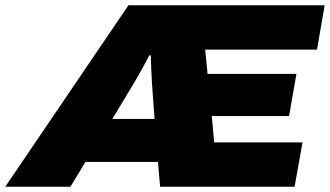

<svg xmlns="http://www.w3.org/2000/svg" viewBox="-72 -708 1251 728"><path d="M-52 0 415 -688H1159L1130 -520H706L715 -428H1052L1024 -268H731L740 -168H1075L1045 0H535L527 -94H252L195 0ZM354 -257H514L504 -395Q504 -406 503 -419Q502 -432 501.5 -446Q501 -460 500.5 -473Q500 -486 500 -498H494Q487 -484 477.5 -466.5Q468 -449 458 -431Q448 -413 437 -395Z"/></svg>

Font: Archivo SemiExpanded Black
Style: Italic
Weight: 900
Width: 6
Italic angle: -10°
Designer: Hector Gatti
Foundry: Omnibus-Type
Version: Version 2.001